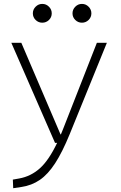

<svg xmlns="http://www.w3.org/2000/svg" viewBox="-20 -739 626 993"><path d="M48.3 234.4 46.4 189.9 79.1 184.1Q139.2 173.3 185.8 131.8Q232.4 90.3 275.4 0H264.6L38.6 -517.6H90.3L293 -43.9H294.9Q300.3 -56.6 305.7 -70.3L481 -517.6H532.7L340.8 -45.9Q302.7 47.4 265.4 105Q228 162.6 186 191.4Q144 220.2 90.8 228ZM198.7 -621.6Q178.7 -621.6 164.3 -635.7Q149.9 -649.9 149.9 -669.9Q149.9 -689.9 164.3 -704.3Q178.7 -718.8 198.7 -718.8Q218.8 -718.8 233.2 -704.3Q247.6 -689.9 247.6 -669.9Q247.6 -649.9 233.2 -635.7Q218.8 -621.6 198.7 -621.6ZM403.8 -621.6Q383.8 -621.6 369.4 -635.7Q355 -649.9 355 -669.9Q355 -689.9 369.4 -704.3Q383.8 -718.8 403.8 -718.8Q423.8 -718.8 438.2 -704.3Q452.6 -689.9 452.6 -669.9Q452.6 -649.9 438.2 -635.7Q423.8 -621.6 403.8 -621.6Z"/></svg>

Font: Cascadia Code ExtraLight
Style: Regular
Weight: 200
Monospace: yes
Designer: Aaron Bell
Foundry: Saja Typeworks
Version: Version 2407.024; ttfautohint (v1.8.4)